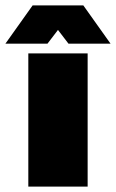

<svg xmlns="http://www.w3.org/2000/svg" viewBox="-84 -692 430 712"><path d="M241 0H21V-494H241ZM326 -530H170L131 -581L92 -530H-64L37 -672H225Z"/></svg>

Font: Blinker Black
Style: Regular
Weight: 900
Designer: Juergen Huber
Foundry: supertype
Version: Version 1.017;hotconv 1.0.117;makeotfexe 2.5.65602